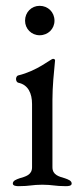

<svg xmlns="http://www.w3.org/2000/svg" viewBox="-20 -636 285 659"><path d="M66 -565C66 -537 88 -515 116 -515C145 -515 167 -537 167 -565C167 -594 145 -616 116 -616C88 -616 66 -594 66 -565ZM162 -434C154 -434 109 -393 42 -377C38 -376 35 -370 35 -365C35 -359 38 -353 43 -352C77 -345 90 -315 90 -279V-62C90 -35 67 -30 47 -24C36 -20 24 -16 24 -6C24 2 36 3 44 3C83 3 90 -2 125 -2C160 -2 168 3 206 3C215 3 226 2 226 -6C226 -16 214 -20 203 -24C183 -30 160 -35 160 -62V-294C160 -339 165 -388 169 -429C169 -432 166 -434 162 -434Z"/></svg>

Font: EB Garamond 12
Style: Regular
Weight: 400
Version: Version 0.016+